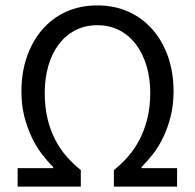

<svg xmlns="http://www.w3.org/2000/svg" viewBox="-20 -688 718 708"><path d="M45 0V-68H176V-72Q155 -93 134 -120.5Q113 -148 96.5 -183Q80 -218 69.5 -259.5Q59 -301 59 -351Q59 -420 79 -478Q99 -536 135.5 -578.5Q172 -621 223.5 -644.5Q275 -668 339 -668Q403 -668 454.5 -644.5Q506 -621 543 -578.5Q580 -536 600 -478Q620 -420 620 -351Q620 -301 609.5 -259.5Q599 -218 582.5 -183Q566 -148 544.5 -120.5Q523 -93 502 -72V-68H633V0H400V-61Q428 -83 452.5 -111Q477 -139 495 -174Q513 -209 523.5 -251.5Q534 -294 534 -346Q534 -399 520.5 -444.5Q507 -490 482 -523.5Q457 -557 421 -576Q385 -595 339 -595Q293 -595 257 -576Q221 -557 196 -523.5Q171 -490 158 -444.5Q145 -399 145 -346Q145 -294 155 -251.5Q165 -209 183 -174Q201 -139 225.5 -111Q250 -83 278 -61V0Z"/></svg>

Font: SourceSansPro
Style: Book
Weight: 400
Designer: Paul D. Hunt
Foundry: Adobe Systems Incorporated
Version: Version 2.021;PS 2.000;hotconv 1.0.86;makeotf.lib2.5.63406